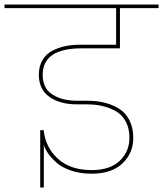

<svg xmlns="http://www.w3.org/2000/svg" viewBox="-70 -760 722 850"><path d="M-50 -724V-740H632V-724H461V-546H292Q119 -546 119 -429Q119 -369 162 -341.5Q205 -314 271 -314H316Q356 -314 390.5 -306Q425 -298 455 -280Q485 -262 502.5 -228.5Q520 -195 520 -150Q520 -82 472 -36.5Q424 9 335 9Q285 9 244 -5Q203 -19 179 -41Q155 -63 141.5 -83Q128 -103 124 -120V70H108V-184H123Q132 -106 187 -56.5Q242 -7 336 -7Q417 -7 460 -48Q503 -89 503 -150Q503 -192 486.5 -222.5Q470 -253 441.5 -268.5Q413 -284 382 -291Q351 -298 315 -298H270Q196 -298 149 -331Q102 -364 102 -429Q102 -467 118 -494Q134 -521 162 -535.5Q190 -550 220 -556Q250 -562 284 -562H444V-724Z"/></svg>

Font: Poppins Thin
Style: Regular
Weight: 250
Designer: Ninad Kale (Devanagari), Jonny Pinhorn (Latin)
Foundry: Indian Type Foundry
Version: Version 3.200;PS 1.000;hotconv 16.6.54;makeotf.lib2.5.65590